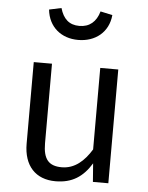

<svg xmlns="http://www.w3.org/2000/svg" viewBox="-58 -895 737 955"><g transform="rotate(5 310.5 -417.5)"><path d="M306 -697C391 -697 457 -748 465 -835L405 -848C390 -795 356 -767 306 -767C255 -767 225 -795 210 -848L149 -835C158 -748 222 -697 306 -697ZM518 -568H428V-161C392 -102 345 -59 280 -59C216 -59 187 -90 187 -171V-568H96V-161C96 -50 156 13 255 13C338 13 392 -23 434 -92L441 0H518Z"/></g></svg>

Font: Glow Sans SC Normal Book
Style: Regular
Weight: 500
Designer: Ryoko NISHIZUKA (kana, bopomofo & ideographs); Paul D. Hunt (Latin, Greek & Cyrillic); Sandoll Communications, Soo-young
Version: Version 0.93